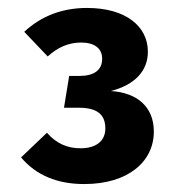

<svg xmlns="http://www.w3.org/2000/svg" viewBox="-20 -772 440 483"><path d="M199 -752C137 -752 84 -732 41 -692L100 -630C125 -653 153 -665 184 -665C217 -665 237 -651 237 -624C237 -596 217 -581 180 -581H154L141 -501H178C223 -501 245 -485 245 -449C245 -416 220 -399 183 -399C150 -399 123 -410 98 -438L33 -376C71 -331 124 -309 192 -309C303 -309 367 -366 367 -441C367 -504 324 -539 259 -543C320 -559 352 -594 352 -642C352 -706 296 -752 199 -752Z"/></svg>

Font: Fira Sans
Style: Bold
Weight: 700
Designer: Carrois Corporate & Edenspiekermann AG
Foundry: Carrois Corporate GbR & Edenspiekermann AG
Version: Version 4.203